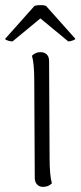

<svg xmlns="http://www.w3.org/2000/svg" viewBox="-48 -721 315 751"><path d="M155 -4Q141 10 121 10Q106 10 97 0.5Q88 -9 88 -25L86 -405Q86 -473 77 -503Q91 -517 110 -517Q126 -517 135 -508Q144 -499 144 -482L146 -103Q146 -35 155 -4ZM-28 -569 87 -698Q96 -701 111 -701Q123 -701 132 -698L247 -569Q244 -565 234.5 -562Q225 -559 219 -559L110 -649L1 -559Q-6 -559 -16.5 -562Q-27 -565 -28 -569Z"/></svg>

Font: Arima Madurai Light
Style: Regular
Weight: 300
Designer: Joana Correia and Natanael Gama
Foundry: NDISCOVER
Version: Version 1.019